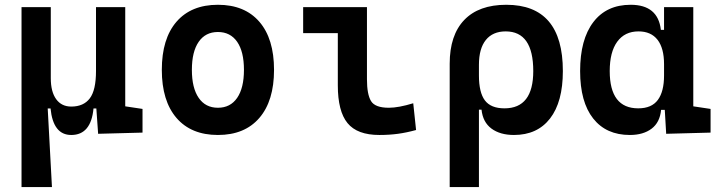

<svg xmlns="http://www.w3.org/2000/svg" viewBox="-20 -547 2970 792"><path d="M273.9 9.8Q199.2 9.8 188.5 -99.6H176.8L194.3 224.6H68.8V-517.6H189.5V-224.6Q189.5 -168.5 211.7 -137.9Q233.9 -107.4 273.9 -107.4Q324.7 -107.4 350.3 -141.1Q376 -174.8 376 -253.9V-517.6H496.6V-108.4L567.9 -97.7V0L384.8 4.9L377.4 -99.6H365.7Q355.5 9.8 273.9 9.8Z M878.9 9.8Q768.6 9.8 708 -60.5Q647.5 -130.9 647.5 -258.8Q647.5 -387.2 708 -457.3Q768.6 -527.3 878.9 -527.3Q989.3 -527.3 1049.8 -457.3Q1110.4 -387.2 1110.4 -258.8Q1110.4 -130.9 1049.8 -60.5Q989.3 9.8 878.9 9.8ZM878.9 -102.5Q930.2 -102.5 958.3 -143.3Q986.3 -184.1 986.3 -258.8Q986.3 -334 958.3 -374.5Q930.2 -415 878.9 -415Q827.6 -415 799.6 -374.5Q771.5 -334 771.5 -258.8Q771.5 -184.1 799.6 -143.3Q827.6 -102.5 878.9 -102.5Z M1544.9 9.8Q1453.6 9.8 1413.6 -39.1Q1373.5 -87.9 1373.5 -195.3V-410.2H1230.5V-517.6H1493.7V-219.7Q1493.7 -158.2 1510.3 -130.4Q1526.9 -102.5 1584 -102.5Q1624 -102.5 1684.6 -121.1L1696.3 -10.7Q1657.7 0 1621.8 4.9Q1585.9 9.8 1544.9 9.8Z M2100.1 9.8Q2043 9.8 2007.3 -16.6Q1971.7 -43 1966.3 -94.7H1955.6V224.6H1835V-284.2Q1835 -401.9 1895 -464.6Q1955.1 -527.3 2068.4 -527.3Q2301.8 -527.3 2301.8 -253.9Q2301.8 -126.5 2249 -58.3Q2196.3 9.8 2100.1 9.8ZM1955.6 -235.8Q1955.6 -165.5 1980.2 -132.8Q2004.9 -100.1 2061 -100.1Q2179.7 -100.1 2179.7 -253.9Q2179.7 -417.5 2065.9 -417.5Q2012.7 -417.5 1984.1 -382.1Q1955.6 -346.7 1955.6 -279.8Z M2578.1 9.8Q2480.5 9.8 2426.8 -58.3Q2373 -126.5 2373 -253.9Q2373 -384.3 2427.5 -455.8Q2481.9 -527.3 2581.5 -527.3Q2694.3 -527.3 2706.1 -423.8H2719.2V-517.6H2839.8V-108.4L2911.1 -97.7V0L2728 4.9L2722.2 -93.8H2707Q2702.1 -42 2667.7 -16.1Q2633.3 9.8 2578.1 9.8ZM2719.2 -235.4V-282.2Q2719.2 -348.1 2692.4 -382.8Q2665.5 -417.5 2613.8 -417.5Q2557.1 -417.5 2526.1 -375Q2495.1 -332.5 2495.1 -253.9Q2495.1 -100.1 2612.8 -100.1Q2668 -100.1 2693.6 -134.8Q2719.2 -169.4 2719.2 -235.4Z"/></svg>

Font: CaskaydiaCove NFP SemiBold
Style: Regular
Weight: 600
Designer: Aaron Bell
Foundry: Saja Typeworks
Version: Version 2111.001; VTT 6.35;Nerd Fonts 3.1.1